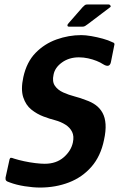

<svg xmlns="http://www.w3.org/2000/svg" viewBox="-20 -836 535 864"><path d="M5 -37 23 -119Q25 -126 29.5 -126Q34 -126 44 -122Q63 -116 88.5 -110.5Q114 -105 139 -102Q164 -99 181 -99Q233 -99 266.5 -128Q300 -157 308 -195Q314 -223 304.5 -242.5Q295 -262 274.5 -275Q254 -288 228 -295Q204 -301 175 -312Q146 -323 121 -343Q96 -363 84.5 -398.5Q73 -434 85 -489Q100 -557 140 -598Q180 -639 234.5 -658.5Q289 -678 346 -678Q365 -678 391 -673.5Q417 -669 442.5 -662Q468 -655 486 -646Q493 -644 494.5 -640.5Q496 -637 494 -631L479 -556Q473 -529 444 -547Q432 -555 414.5 -562Q397 -569 376.5 -573.5Q356 -578 335 -578Q291 -578 259 -555Q227 -532 221 -500Q214 -469 227 -450Q240 -431 264.5 -420Q289 -409 316 -402Q343 -395 365 -386Q392 -377 411 -363Q430 -349 441.5 -328Q453 -307 455 -277Q457 -247 448 -206Q433 -133 391.5 -85.5Q350 -38 290 -15Q230 8 160 8Q129 8 91 2Q53 -4 24 -15Q11 -19 7.5 -23.5Q4 -28 5 -37ZM351 -716H291Q284 -716 283.5 -721Q283 -726 289 -732L352 -804Q359 -811 362.5 -813.5Q366 -816 376 -816H469Q474 -816 477 -811Q480 -806 475 -803L376 -728Q368 -722 363 -719Q358 -716 351 -716Z"/></svg>

Font: Glory Thin
Style: Bold Italic
Weight: 700
Italic angle: -12°
Version: Version 1.011